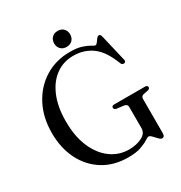

<svg xmlns="http://www.w3.org/2000/svg" viewBox="-199 -993 1077 1145"><g transform="rotate(-30 340.0 -420.5)"><path d="M603 -12.5Q603 12.5 585 12.5Q576 12.5 564 0Q552 -12.5 540 -25.2Q528 -38 519 -38Q512 -38 494 -26Q476 -14 442.2 -2Q408.5 10 354 10Q255.5 10 182.8 -35.5Q110 -81 70.2 -160.8Q30.5 -240.5 30.5 -343.5Q30.5 -451 74 -533.8Q117.5 -616.5 193 -663Q268.5 -709.5 364.5 -709.5Q414.5 -709.5 446 -699Q477.5 -688.5 494.5 -677.8Q511.5 -667 518 -667Q525 -667 532.5 -677.5Q540 -688 548 -698.5Q556 -709 564.5 -709Q569.5 -709 573 -705.2Q576.5 -701.5 579.5 -690.5L622.5 -507.5Q626.5 -491.5 613 -488.5Q598.5 -485.5 592 -500.5Q555 -598.5 499.8 -639Q444.5 -679.5 370.5 -679.5Q303 -679.5 250.5 -642Q198 -604.5 167.8 -533.2Q137.5 -462 137.5 -362Q137.5 -258 170 -183.2Q202.5 -108.5 257.8 -68.5Q313 -28.5 381.5 -28.5Q432.5 -28.5 470.2 -47.5Q508 -66.5 508 -102V-248.5Q508 -266.5 487.5 -270.5L435.5 -277Q420.5 -281.5 420.5 -292Q420.5 -306 437.5 -306H650Q667.5 -306 667.5 -292Q667.5 -282 653.5 -277.5L621.5 -271.5Q603 -267 603 -248.5ZM364.5 -744.5Q339.5 -744.5 324.5 -760Q309.5 -775.5 309.5 -799.5Q309.5 -823.5 324.5 -839Q339.5 -854.5 364.5 -854.5Q389.5 -854.5 404.5 -839.2Q419.5 -824 419.5 -799.5Q419.5 -775.5 404.5 -760Q389.5 -744.5 364.5 -744.5Z"/></g></svg>

Font: Fraunces 144pt Soft
Style: Regular
Weight: 400
Version: Version 1.000;[0bf87f6ff]